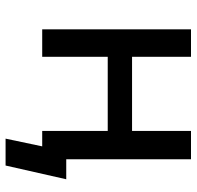

<svg xmlns="http://www.w3.org/2000/svg" viewBox="-28 -532 688 671"><g transform="rotate(90 315.5 -196.0)"><path d="M82 0H178V-229H437V0H491L464 128H558L606 -84H536V-520H437V-314H178V-520H82Z"/></g></svg>

Font: Fixel Display Medium
Style: Regular
Weight: 500
Designer: AlfaBravo + MacPaw
Foundry: Kyrylo Tkachov, Marchela Mozhyna, Serhii Makarenko, Maria Weinstein, Zakhar Kryvoshyya
Version: Version 1.211